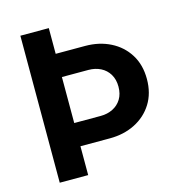

<svg xmlns="http://www.w3.org/2000/svg" viewBox="-105 -795 826 887"><g transform="rotate(-15 308.0 -351.5)"><path d="M172 -138V-249H335Q367 -249 393 -262Q419 -275 434 -299.5Q449 -324 449 -359Q449 -393 434 -418Q419 -443 393 -456Q367 -469 335 -469H172V-580H349Q416 -580 469.5 -553Q523 -526 554 -476.5Q585 -427 585 -359Q585 -291 554 -241.5Q523 -192 469.5 -165Q416 -138 349 -138ZM72 0V-703H208V0Z"/></g></svg>

Font: Outfit Thin SemiBold
Style: Regular
Weight: 600
Version: Version 1.100;gftools[0.9.27]